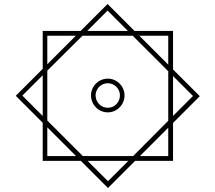

<svg xmlns="http://www.w3.org/2000/svg" viewBox="-20 -742 1079 962"><path d="M194 64H385L521 200L657 64H847V-126L981 -260L847 -394V-587H654L519 -722L384 -587H194V-397L59 -262L194 -127ZM519 -689 621 -587H417ZM217 -563H360L217 -420ZM395 40 217 -138V-388L393 -563H645L823 -385V-137L647 40ZM823 -563V-418L678 -563ZM92 -263 194 -365V-161ZM947 -261 847 -161V-361ZM520 -179C566 -179 604 -217 604 -264C604 -310 566 -348 520 -348C474 -348 436 -310 436 -264C436 -217 474 -179 520 -179ZM520 -202C486 -202 459 -230 459 -264C459 -297 486 -325 520 -325C554 -325 581 -297 581 -264C581 -230 554 -202 520 -202ZM217 40V-104L361 40ZM823 40H681L823 -102ZM521 166 419 64H623Z"/></svg>

Font: Noto Sans Arabic UI Cn Th
Style: Regular
Weight: 100
Width: 3
Designer: Monotype Design Team, Nadine Chahine and Nizar Qandah
Foundry: Monotype Imaging Inc.
Version: Version 2.010